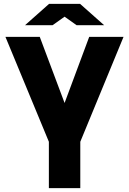

<svg xmlns="http://www.w3.org/2000/svg" viewBox="-20 -970 665 990"><path d="M394 -239V0H232V-239L8 -780H185L313 -439L440 -780H617ZM251 -840H109L233 -950H393L517 -840H375L313 -884Z"/></svg>

Font: Cooper Hewitt
Style: Bold
Weight: 711
Designer: Village Type and Design LLC
Foundry: Cooper Hewitt Smithsonian Design Museum
Version: 1.000